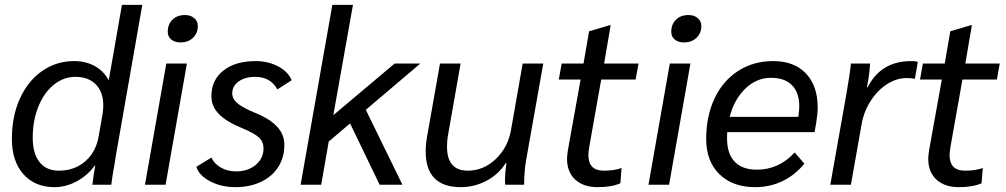

<svg xmlns="http://www.w3.org/2000/svg" viewBox="-20 -762 4149 792"><path d="M29 -189Q29 -282 62 -355Q95 -428 153.5 -469Q212 -510 286 -510Q333 -510 370 -490Q407 -470 427 -433H429L483 -742H567L459 -126Q457 -118 455 -100Q443 -34 439 0H361Q366 -42 373 -79H371Q341 -38 296.5 -14Q252 10 205 10Q124 10 76.5 -43.5Q29 -97 29 -189ZM387 -200 403 -291Q406 -311 406 -327Q406 -382 375.5 -413.5Q345 -445 291 -445Q242 -445 201.5 -412Q161 -379 138 -321.5Q115 -264 115 -194Q115 -129 143 -93.5Q171 -58 223 -58Q287 -58 331.5 -96.5Q376 -135 387 -200Z M672 -631Q672 -662 691.5 -681Q711 -700 743 -700Q766 -700 781 -687.5Q796 -675 796 -655Q796 -625 776 -606Q756 -587 724 -587Q701 -587 686.5 -599Q672 -611 672 -631ZM666 -500H751L663 0H578Z M790 -74 852 -112Q864 -86 891.5 -70.5Q919 -55 954 -55Q1003 -55 1035 -82Q1067 -109 1067 -150Q1067 -177 1048.5 -194.5Q1030 -212 982 -232Q915 -259 883.5 -291Q852 -323 852 -365Q852 -432 901.5 -471Q951 -510 1035 -510Q1086 -510 1127.5 -488Q1169 -466 1183 -431L1124 -393Q1111 -418 1088 -431.5Q1065 -445 1033 -445Q991 -445 964.5 -426Q938 -407 938 -377Q938 -354 960 -335.5Q982 -317 1036 -295Q1096 -270 1124.5 -238Q1153 -206 1153 -164Q1153 -113 1128 -73.5Q1103 -34 1057 -12Q1011 10 951 10Q893 10 847 -14Q801 -38 790 -74Z M1489 -309 1640 0H1546L1424 -253L1336 -178L1305 0H1220L1351 -742H1436L1355 -287L1608 -500H1714Z M1736 -137Q1736 -171 1743 -206L1795 -500H1880L1829 -210Q1824 -185 1824 -156Q1824 -58 1910 -58Q1974 -58 2024.5 -105.5Q2075 -153 2088 -226L2136 -500H2221L2151 -106Q2142 -55 2142 0H2064Q2063 -8 2063 -23Q2063 -46 2069 -89H2066Q2037 -43 1987 -16.5Q1937 10 1881 10Q1736 10 1736 -137Z M2319 -108Q2319 -119 2323 -145L2375 -434H2285L2297 -500H2387L2410 -633L2495 -658H2499L2472 -500H2614L2602 -434H2460L2411 -158Q2407 -132 2407 -123Q2407 -91 2422.5 -74.5Q2438 -58 2472 -58Q2514 -58 2544 -69L2539 -6Q2503 10 2445 10Q2387 10 2353 -21Q2319 -52 2319 -108Z M2749 -631Q2749 -662 2768.5 -681Q2788 -700 2820 -700Q2843 -700 2858 -687.5Q2873 -675 2873 -655Q2873 -625 2853 -606Q2833 -587 2801 -587Q2778 -587 2763.5 -599Q2749 -611 2749 -631ZM2743 -500H2828L2740 0H2655Z M3353 -318Q3353 -292 3346 -250L3340 -217H2980Q2979 -209 2979 -192Q2979 -128 3010.5 -95Q3042 -62 3103 -62Q3147 -62 3186.5 -80Q3226 -98 3258 -133L3298 -87Q3260 -40 3208 -15Q3156 10 3095 10Q3002 10 2947.5 -43.5Q2893 -97 2893 -189Q2893 -283 2927.5 -356Q2962 -429 3025 -469.5Q3088 -510 3169 -510Q3256 -510 3304.5 -459Q3353 -408 3353 -318ZM3277 -323Q3277 -380 3247 -410.5Q3217 -441 3160 -441Q3101 -441 3055 -397Q3009 -353 2990 -280H3273L3274 -287Q3277 -307 3277 -323Z M3472 -378Q3487 -465 3490 -500H3569Q3567 -459 3558 -412L3556 -402H3559Q3614 -510 3738 -510Q3754 -510 3766 -507L3754 -437Q3740 -440 3720 -440Q3678 -440 3638.5 -414.5Q3599 -389 3571 -345Q3543 -301 3534 -249L3490 0H3405Z M3809 -108Q3809 -119 3813 -145L3865 -434H3775L3787 -500H3877L3900 -633L3985 -658H3989L3962 -500H4104L4092 -434H3950L3901 -158Q3897 -132 3897 -123Q3897 -91 3912.5 -74.5Q3928 -58 3962 -58Q4004 -58 4034 -69L4029 -6Q3993 10 3935 10Q3877 10 3843 -21Q3809 -52 3809 -108Z"/></svg>

Font: Sarabun
Style: Italic
Weight: 400
Italic angle: -10°
Designer: Suppakit Chalermlarp | Katatrad Co.,Ltd.
Foundry: Cadson Demak Co.,Ltd.
Version: Version 1.000; ttfautohint (v1.6)